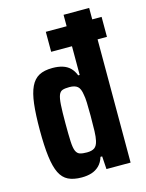

<svg xmlns="http://www.w3.org/2000/svg" viewBox="-114 -813 679 891"><g transform="rotate(-15 225.5 -367.5)"><path d="M180 -592V-688H448V-592ZM167 8Q128 8 102.5 -4.5Q77 -17 62.5 -46.5Q48 -76 41.5 -127Q35 -178 35 -254Q35 -329 41 -379.5Q47 -430 61.5 -460.5Q76 -491 101 -504.5Q126 -518 166 -518Q193 -518 214 -511.5Q235 -505 249.5 -491Q264 -477 273 -454H280V-743H403V0H287L283 -62H275Q267 -36 251 -20.5Q235 -5 214 1.5Q193 8 167 8ZM220 -98Q244 -98 256.5 -107Q269 -116 274 -139Q278 -156 279 -184.5Q280 -213 280 -258Q280 -296 279 -321.5Q278 -347 275 -360Q271 -390 258 -401Q245 -412 219 -412Q198 -412 186 -408Q174 -404 168 -389Q162 -374 160 -342.5Q158 -311 158 -255Q158 -199 159.5 -167Q161 -135 167.5 -120.5Q174 -106 186.5 -102Q199 -98 220 -98Z"/></g></svg>

Font: Saira Condensed
Style: Bold
Weight: 700
Width: 3
Designer: Hector Gatti with collaboration of the Omnibus-Type team
Foundry: Omnibus-Type
Version: Version 1.101